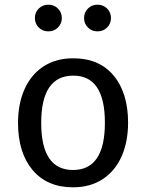

<svg xmlns="http://www.w3.org/2000/svg" viewBox="-20 -788 624 820"><path d="M527 -264Q527 -182 499 -119.5Q471 -57 418 -22.5Q365 12 292 12Q181 12 119 -62Q57 -136 57 -263Q57 -345 85 -407.5Q113 -470 166 -504.5Q219 -539 293 -539Q404 -539 465.5 -465Q527 -391 527 -264ZM156 -263Q156 -62 292 -62Q428 -62 428 -264Q428 -465 293 -465Q156 -465 156 -263ZM244 -711Q244 -687 227.5 -670.5Q211 -654 187 -654Q162 -654 145.5 -670.5Q129 -687 129 -711Q129 -735 145.5 -751.5Q162 -768 187 -768Q211 -768 227.5 -751.5Q244 -735 244 -711ZM454 -711Q454 -687 437.5 -670.5Q421 -654 396 -654Q372 -654 355.5 -670.5Q339 -687 339 -711Q339 -735 355.5 -751.5Q372 -768 396 -768Q421 -768 437.5 -751.5Q454 -735 454 -711Z"/></svg>

Font: Fira Sans
Style: Regular
Weight: 400
Designer: bBox Type GmbH & Carrois Corporate GbR & Edenspiekermann AG
Foundry: bBox Type GmbH & Carrois Corporate GbR & Edenspiekermann AG
Version: Version 4.301